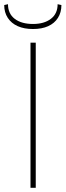

<svg xmlns="http://www.w3.org/2000/svg" viewBox="-42 -893 312 913"><path d="M128 -690V0H103V-690ZM232 -873 250 -869Q250 -834 233.5 -808Q217 -782 187 -768.5Q157 -755 115 -755Q73 -755 42.5 -768.5Q12 -782 -5 -808Q-22 -834 -22 -869L-4 -873Q-4 -828 28 -803.5Q60 -779 115 -779Q168 -779 200 -803.5Q232 -828 232 -873Z"/></svg>

Font: Exo 2 Thin
Style: Regular
Weight: 250
Designer: Natanael Gama
Foundry: Natanael Gama
Version: Version 2.010